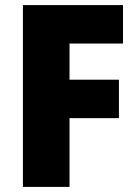

<svg xmlns="http://www.w3.org/2000/svg" viewBox="-20 -734 541 754"><path d="M253 0V-270H447V-421H253V-563H463V-714H70V0Z"/></svg>

Font: Noto Sans Kannada SemiCondensed Black
Style: Regular
Weight: 900
Width: 4
Designer: Jelle Bosma - Monotype Design Team
Foundry: Monotype Imaging Inc.
Version: Version 2.005